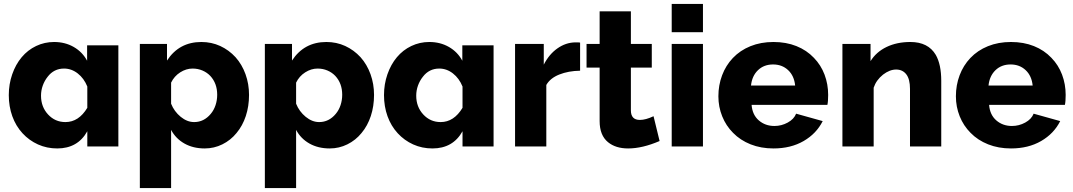

<svg xmlns="http://www.w3.org/2000/svg" viewBox="-20 -750 5494 983"><path d="M427 -78V0H586V-518H426V-439Q402 -484 357.5 -509.5Q313 -535 257 -535Q208 -535 165 -514.5Q122 -494 91 -457Q60 -420 42.5 -369.5Q25 -319 25 -263Q25 -205 43 -155Q61 -105 95 -68Q129 -31 174.5 -10.5Q220 10 273 10Q378 10 427 -78ZM315 -125Q262 -125 226 -164Q190 -203 190 -260Q190 -287 199 -312Q208 -337 224 -357Q256 -399 308 -399Q346 -399 378 -374Q410 -349 427 -307V-198Q383 -125 315 -125Z M1191 -69Q1222 -106 1238.5 -156Q1255 -206 1255 -264Q1255 -320 1237 -370Q1219 -420 1186 -457Q1152 -494 1107.5 -514.5Q1063 -535 1011 -535Q897 -535 835 -440V-525H696V213H856V-85Q880 -40 924.5 -15Q969 10 1028 10Q1076 10 1118.5 -11Q1161 -32 1191 -69ZM856 -219V-327Q872 -360 902.5 -379.5Q933 -399 966 -399Q993 -399 1016.5 -389Q1040 -379 1057 -361Q1092 -323 1092 -265Q1092 -237 1083.5 -211.5Q1075 -186 1059 -167Q1024 -125 974 -125Q938 -125 905 -152Q872 -179 856 -219Z M1831 -69Q1862 -106 1878.5 -156Q1895 -206 1895 -264Q1895 -320 1877 -370Q1859 -420 1826 -457Q1792 -494 1747.5 -514.5Q1703 -535 1651 -535Q1537 -535 1475 -440V-525H1336V213H1496V-85Q1520 -40 1564.5 -15Q1609 10 1668 10Q1716 10 1758.5 -11Q1801 -32 1831 -69ZM1496 -219V-327Q1512 -360 1542.5 -379.5Q1573 -399 1606 -399Q1633 -399 1656.5 -389Q1680 -379 1697 -361Q1732 -323 1732 -265Q1732 -237 1723.5 -211.5Q1715 -186 1699 -167Q1664 -125 1614 -125Q1578 -125 1545 -152Q1512 -179 1496 -219Z M2348 -78V0H2507V-518H2347V-439Q2323 -484 2278.5 -509.5Q2234 -535 2178 -535Q2129 -535 2086 -514.5Q2043 -494 2012 -457Q1981 -420 1963.5 -369.5Q1946 -319 1946 -263Q1946 -205 1964 -155Q1982 -105 2016 -68Q2050 -31 2095.5 -10.5Q2141 10 2194 10Q2299 10 2348 -78ZM2236 -125Q2183 -125 2147 -164Q2111 -203 2111 -260Q2111 -287 2120 -312Q2129 -337 2145 -357Q2177 -399 2229 -399Q2267 -399 2299 -374Q2331 -349 2348 -307V-198Q2304 -125 2236 -125Z M2940 -533H2924Q2876 -532 2833.5 -502Q2791 -472 2764 -419V-525H2617V0H2777V-315Q2797 -350 2843.5 -368.5Q2890 -387 2950 -388V-532Q2947 -533 2940 -533Z M3256 -136Q3210 -136 3210 -185V-404H3317V-525H3210V-692H3050V-525H2983V-404H3050V-130Q3050 -57 3093 -22Q3132 10 3196 10Q3269 10 3357 -28L3326 -155Q3286 -136 3256 -136Z M3579 -730H3419V-585H3579ZM3579 -525H3419V0H3579Z M4192 -130 4056 -168Q4045 -140 4013 -122.5Q3981 -105 3945 -105Q3898 -105 3865 -133.5Q3832 -162 3828 -213H4216Q4220 -230 4220 -264Q4220 -319 4201.5 -368Q4183 -417 4147 -454Q4110 -493 4057.5 -514Q4005 -535 3940 -535Q3875 -535 3822 -513.5Q3769 -492 3732 -453Q3696 -415 3677 -364.5Q3658 -314 3658 -257Q3658 -203 3677.5 -154.5Q3697 -106 3733 -70Q3770 -32 3823 -11Q3876 10 3940 10Q4029 10 4094.5 -28Q4160 -66 4192 -130ZM3938 -420Q3984 -420 4015 -391Q4046 -362 4051 -312H3825Q3830 -361 3860.5 -390.5Q3891 -420 3938 -420Z M4771 -469Q4732 -535 4641 -535Q4572 -535 4519 -509.5Q4466 -484 4437 -437V-525H4293V0H4453V-301Q4466 -340 4501 -368Q4535 -394 4568 -394Q4601 -394 4620 -369.5Q4639 -345 4639 -295V0H4799V-336Q4799 -420 4771 -469Z M5408 -130 5272 -168Q5261 -140 5229 -122.5Q5197 -105 5161 -105Q5114 -105 5081 -133.5Q5048 -162 5044 -213H5432Q5436 -230 5436 -264Q5436 -319 5417.5 -368Q5399 -417 5363 -454Q5326 -493 5273.5 -514Q5221 -535 5156 -535Q5091 -535 5038 -513.5Q4985 -492 4948 -453Q4912 -415 4893 -364.5Q4874 -314 4874 -257Q4874 -203 4893.5 -154.5Q4913 -106 4949 -70Q4986 -32 5039 -11Q5092 10 5156 10Q5245 10 5310.5 -28Q5376 -66 5408 -130ZM5154 -420Q5200 -420 5231 -391Q5262 -362 5267 -312H5041Q5046 -361 5076.5 -390.5Q5107 -420 5154 -420Z"/></svg>

Font: RT Raleway ExtraBold
Style: Regular
Weight: 400
Designer: Matt McInerney, Pablo Impallari, Rodrigo Fuenzalida — Edited by Milan Moffatt in April 2016
Foundry: Matt McInerney, Pablo Impallari, Rodrigo Fuenzalida — Edited by Milan Moffatt in April 2016
Version: Version 3.001